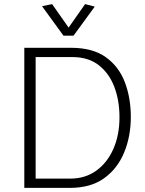

<svg xmlns="http://www.w3.org/2000/svg" viewBox="-20 -912 703 932"><path d="M320 0Q420 0 485 -46.5Q550 -93 582.5 -171.5Q615 -250 615 -344Q615 -437 586 -513Q557 -589 493.5 -634.5Q430 -680 325 -680H98V0ZM331 -635Q409 -635 459.5 -595.5Q510 -556 535 -490Q560 -424 560 -343Q560 -256 530 -188.5Q500 -121 446.5 -83Q393 -45 321 -45H153V-635ZM313 -778 233 -892 184 -882 288 -739H337L440 -880L393 -892Z"/></svg>

Font: Catamaran ExtraLight
Style: Regular
Weight: 250
Designer: Pria Ravichandran
Version: Version 2.000